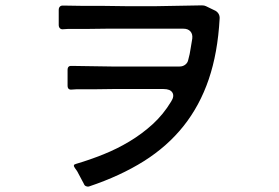

<svg xmlns="http://www.w3.org/2000/svg" viewBox="-20 -717 1040 716"><path d="M293 -31 268 -78Q267 -79 267 -79.5Q267 -80 266 -81L261 -88Q261 -89 259 -91Q250 -103 264 -106Q315 -121 366 -141.5Q417 -162 463.5 -190Q510 -218 549.5 -254Q589 -290 618 -338Q631 -358 623 -371.5Q615 -385 590 -385H400L325 -384H264L248 -383Q232 -381 232 -398V-456Q232 -473 248 -471H264L396 -469H650Q662 -469 671 -476Q680 -483 682 -494Q688 -515 691 -537L697 -573Q699 -590 690 -600Q681 -610 664 -610H376L297 -609H232L216 -608Q208 -607 203.5 -611.5Q199 -616 199 -624V-680Q199 -688 203.5 -692.5Q208 -697 216 -696H232L295 -695H371L446 -694H565L733 -697Q742 -697 748 -694L779 -679Q789 -675 794.5 -666.5Q800 -658 799 -647Q792 -520 758.5 -421.5Q725 -323 664.5 -247Q604 -171 516.5 -116Q429 -61 313 -22Q307 -20 301 -22.5Q295 -25 293 -31Z"/></svg>

Font: Higure Gothic Medium
Style: Regular
Weight: 500
Designer: Yoshimichi Ohira
Foundry: Positype
Version: Version 1.000